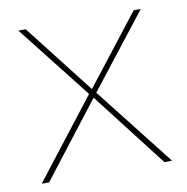

<svg xmlns="http://www.w3.org/2000/svg" viewBox="-64 -579 624 641"><g transform="rotate(-10 247.5 -258.5)"><path d="M27 0 238 -272 237 -265 39 -517H64L251 -277H243L430 -517H454L254 -261L255 -273L469 0H443L245 -256H250L52 0Z"/></g></svg>

Font: Montserrat Thin
Style: Regular
Weight: 100
Designer: Julieta Ulanovsky
Foundry: Julieta Ulanovsky
Version: Version 9.000